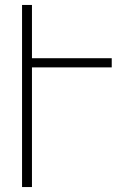

<svg xmlns="http://www.w3.org/2000/svg" viewBox="-20 -755 540 775"><path d="M69 0V-735H109V-520H431V-483H109V0Z"/></svg>

Font: Iosevka Extralight
Style: Regular
Weight: 200
Monospace: yes
Designer: Belleve Invis
Foundry: Belleve Invis
Version: Version 32.0.1; ttfautohint (v1.8.4)